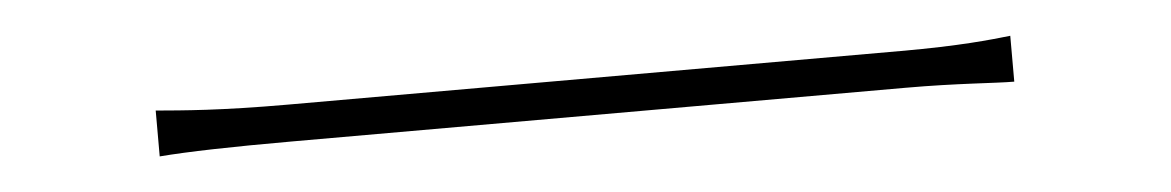

<svg xmlns="http://www.w3.org/2000/svg" viewBox="-22 -470 1043 171"><g transform="rotate(-5 500.0 -384.5)"><path d="M881 -405C863 -403 836 -400 783 -400H235C174 -400 141 -403 117 -405V-364C142 -366 181 -367 235 -367H784C831 -367 864 -364 881 -364V-405Z"/></g></svg>

Font: Glow Sans SC Normal ExtraLight
Style: Regular
Weight: 200
Designer: Ryoko NISHIZUKA (kana, bopomofo & ideographs); Paul D. Hunt (Latin, Greek & Cyrillic); Sandoll Communications, Soo-young
Version: Version 0.93